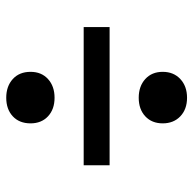

<svg xmlns="http://www.w3.org/2000/svg" viewBox="-22 -644 605 600"><g transform="rotate(-90 280.0 -343.5)"><path d="M356 -550Q356 -516 333.5 -495.5Q311 -475 275 -475Q239 -475 217 -495.5Q195 -516 195 -550Q195 -585 217 -605.5Q239 -626 275 -626Q311 -626 333.5 -605.5Q356 -585 356 -550ZM356 -137Q356 -103 333.5 -82Q311 -61 275 -61Q239 -61 217 -82Q195 -103 195 -137Q195 -171 217 -191.5Q239 -212 275 -212Q311 -212 333.5 -191.5Q356 -171 356 -137ZM496 -384V-303H64V-384Z"/></g></svg>

Font: Roboto Serif SemiCondensed Medium
Style: Regular
Weight: 500
Width: 4
Designer: Greg Gazdowicz
Foundry: Commercial Type
Version: Version 1.007